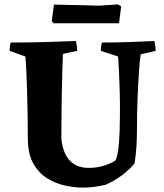

<svg xmlns="http://www.w3.org/2000/svg" viewBox="-20 -844 749 876"><path d="M358 12Q320 12 276.5 2.5Q233 -7 194.5 -31Q156 -55 131.5 -99Q107 -143 107 -212Q107 -264 106 -320Q105 -376 103.5 -428.5Q102 -481 100 -522.5Q98 -564 96 -586L24 -612Q24 -621 25 -630.5Q26 -640 29 -650Q104 -650 177.5 -652Q251 -654 326 -657Q332 -634 332 -612L267 -598Q266 -570 264.5 -522.5Q263 -475 262 -419Q261 -363 260.5 -308Q260 -253 260 -210Q275 -78 385 -78Q422 -78 455.5 -88.5Q489 -99 508 -113Q519 -140 523 -194Q527 -248 527 -311Q528 -364 526.5 -417.5Q525 -471 523 -515.5Q521 -560 519 -586L440 -612Q440 -621 441 -630.5Q442 -640 445 -650Q504 -650 564 -652Q624 -654 684 -657Q690 -634 690 -612L622 -596Q618 -575 614.5 -524.5Q611 -474 608 -405Q605 -336 605 -263Q605 -215 602.5 -175.5Q600 -136 594 -99Q572 -71 538 -45.5Q504 -20 462 -1Q437 5 409.5 8.5Q382 12 358 12ZM225 -738 216 -747 226 -823Q257 -822 295.5 -821.5Q334 -821 370 -820Q406 -819 430 -818L518 -824L533 -815L523 -738Z"/></svg>

Font: Labrada
Style: Bold
Weight: 700
Designer: Mercedes Jáuregui
Foundry: Omnibus-Type Team
Version: Version 1.000; ttfautohint (v1.8.4.7-5d5b)